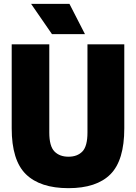

<svg xmlns="http://www.w3.org/2000/svg" viewBox="-20 -971 709 1001"><path d="M337 10Q189.5 10 115.2 -62.5Q41 -135 41 -302V-740H237V-280Q237 -209 263.8 -181.5Q290.5 -154 337 -154Q383.5 -154 409.8 -181.5Q436 -209 436 -280V-740H628V-302Q628 -135 555.8 -62.5Q483.5 10 337 10ZM251 -793 142 -951H342L423 -793Z"/></svg>

Font: Encode Sans Condensed Condensed Black
Style: Regular
Weight: 900
Width: 3
Designer: Multiple Designers
Foundry: Impallari Type
Version: Version 3.000; ttfautohint (v1.8.3) -l 8 -r 50 -G 200 -x 14 